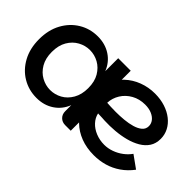

<svg xmlns="http://www.w3.org/2000/svg" viewBox="-64 -899 1247 1247"><g transform="rotate(45 559.5 -275.5)"><path d="M295 7Q223 7 164.5 -28Q106 -63 71.5 -126.5Q37 -190 37 -275Q37 -360 71.5 -423.5Q106 -487 164.5 -522.5Q223 -558 295 -558Q363 -558 414 -524.5Q465 -491 488 -432V-551H603V0H552Q524 0 506 -18Q488 -36 488 -64V-120Q465 -61 414 -27Q363 7 295 7ZM321 -92Q364 -92 402 -113Q440 -134 464 -175.5Q488 -217 488 -276Q488 -336 464 -376.5Q440 -417 402 -438Q364 -459 321 -459Q279 -459 240.5 -438Q202 -417 178 -376Q154 -335 154 -275Q154 -216 178 -175Q202 -134 240.5 -113Q279 -92 321 -92ZM821 7Q754 7 699.5 -14Q645 -35 606.5 -73Q568 -111 547.5 -161.5Q527 -212 527 -272Q527 -337 550.5 -389.5Q574 -442 614.5 -480Q655 -518 708 -538Q761 -558 819 -558Q871 -558 914 -544Q957 -530 988.5 -505Q1020 -480 1037 -447Q1054 -414 1054 -376Q1054 -333 1034 -302.5Q1014 -272 979 -251.5Q944 -231 900 -219.5Q856 -208 808 -204Q760 -200 713 -202Q703 -203 688 -203.5Q673 -204 661.5 -204.5Q650 -205 649 -205Q656 -172 680.5 -145.5Q705 -119 742 -104Q779 -89 821 -89Q855 -89 888.5 -101Q922 -113 950 -134Q978 -155 997 -182L1082 -121Q1049 -77 1007.5 -48.5Q966 -20 919 -6.5Q872 7 821 7ZM723 -293Q760 -293 798 -296.5Q836 -300 868.5 -309.5Q901 -319 921 -336Q941 -353 941 -380Q941 -403 926.5 -421.5Q912 -440 886 -451Q860 -462 825 -462Q773 -462 732 -439Q691 -416 667.5 -378Q644 -340 642 -296Q656 -295 677 -294Q698 -293 723 -293Z"/></g></svg>

Font: Parkinsans Medium
Style: Regular
Weight: 500
Designer: Red Stone, Indian Type Foundry
Foundry: Indian Type Foundry
Version: Version 1.000